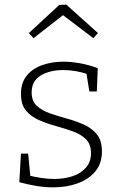

<svg xmlns="http://www.w3.org/2000/svg" viewBox="-20 -797 522 825"><path d="M116 -400Q116 -363 138 -342.5Q160 -322 194.5 -310Q229 -298 267.5 -287.5Q306 -277 340.5 -261.5Q375 -246 396.5 -219.5Q418 -193 418 -146Q418 -95 390 -61Q362 -27 314.5 -9.5Q267 8 209 8Q172 8 136.5 2Q101 -4 63 -14L70 -137H101L111 -33L103 -43Q128 -37 157 -32.5Q186 -28 212 -28Q256 -28 292 -40Q328 -52 349.5 -77Q371 -102 371 -139Q371 -177 349.5 -198.5Q328 -220 293 -232.5Q258 -245 220 -255.5Q182 -266 147.5 -281Q113 -296 91.5 -322Q70 -348 70 -394Q70 -441 95 -472Q120 -503 162 -517.5Q204 -532 252 -532Q283 -532 321.5 -525.5Q360 -519 400 -504L396 -404H364L350 -490L359 -478Q304 -496 252 -496Q194 -496 155 -472.5Q116 -449 116 -400ZM124 -633 104 -655 235 -776 265 -777 401 -655 381 -633 236 -743H265Z"/></svg>

Font: Bitter Thin Light
Style: Regular
Weight: 300
Version: Version 2.002